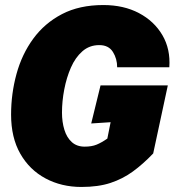

<svg xmlns="http://www.w3.org/2000/svg" viewBox="-20 -730 693 762"><path d="M303 12Q224 12 160.5 -22Q97 -56 60.5 -120Q24 -184 24 -275Q24 -358 45.5 -436.5Q67 -515 112 -576.5Q157 -638 226 -674Q295 -710 390 -710Q471 -710 531.5 -678Q592 -646 624.5 -590.5Q657 -535 652 -463H445Q445 -497 428 -524Q411 -551 374 -551Q335 -551 307 -526.5Q279 -502 261.5 -462Q244 -422 235 -375Q226 -328 226 -283Q226 -246 235.5 -215Q245 -184 265 -166Q285 -148 316 -148Q344 -148 363.5 -156Q383 -164 406 -180L419 -245L342 -240L379 -391H646L588 -121Q548 -79 507.5 -49.5Q467 -20 418.5 -4Q370 12 303 12Z"/></svg>

Font: Azeret Mono Thin ExtraBold
Style: Italic
Weight: 800
Italic angle: -12°
Version: Version 1.002